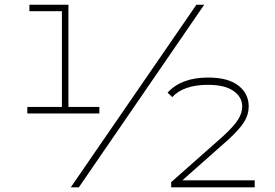

<svg xmlns="http://www.w3.org/2000/svg" viewBox="-20 -799 1173 820"><path d="M96.7 -314.4V-342.2H244.4V-751.1H105.6V-778.9H272.2V-342.2H404.4V-314.4ZM316.7 1.1H282.2L818.9 -778.9H852.2ZM1067.8 1.1H711.1V-21.1L933.3 -217.8Q980 -261.1 997.2 -288.9Q1014.4 -316.7 1014.4 -344.4Q1014.4 -384.4 977.2 -410.6Q940 -436.7 867.8 -436.7Q764.4 -436.7 715.6 -384.4L695.6 -403.3Q754.4 -467.8 868.9 -467.8Q954.4 -467.8 998.3 -433.3Q1042.2 -398.9 1042.2 -344.4Q1042.2 -310 1022.8 -278.3Q1003.3 -246.7 953.3 -201.1L758.9 -28.9H1067.8Z"/></svg>

Font: Paperlogy 1 Thin
Style: Regular
Weight: 250
Designer: redesigned by Lee Juim, glyphs from Gmarket Sans & Montserrat
Foundry: PT&
Version: Version 1.001